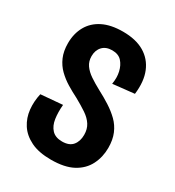

<svg xmlns="http://www.w3.org/2000/svg" viewBox="-140 -624 656 721"><g transform="rotate(30 188.0 -264.0)"><path d="M189 12Q136 12 101.5 -5Q67 -22 49 -50Q31 -78 27.5 -112Q24 -146 32 -181L126 -189Q123 -156 127 -128.5Q131 -101 146.5 -84.5Q162 -68 191 -68Q222 -68 236.5 -85.5Q251 -103 251 -131Q251 -156 239.5 -174Q228 -192 206.5 -206.5Q185 -221 156 -237Q132 -249 109 -263Q86 -277 67 -295.5Q48 -314 37 -339.5Q26 -365 26 -399Q26 -441 44 -473Q62 -505 97 -522.5Q132 -540 184 -540Q240 -540 276.5 -518.5Q313 -497 329.5 -457Q346 -417 339 -360L246 -350Q251 -378 245.5 -402.5Q240 -427 225.5 -443Q211 -459 184 -459Q157 -459 142 -443Q127 -427 127 -401Q127 -379 138.5 -362.5Q150 -346 170 -332.5Q190 -319 216 -305Q243 -291 268 -275Q293 -259 312.5 -240Q332 -221 343 -195Q354 -169 354 -134Q354 -94 337 -60.5Q320 -27 284 -7.5Q248 12 189 12Z"/></g></svg>

Font: Bricolage Grotesque 48pt Condensed Medium
Style: Regular
Weight: 500
Width: 3
Designer: Mathieu Triay
Foundry: Atelier Triay
Version: Version 1.001;gftools[0.9.33.dev8+g029e19f]